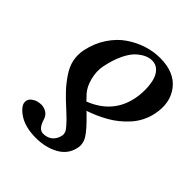

<svg xmlns="http://www.w3.org/2000/svg" viewBox="-200 -561 943 943"><g transform="rotate(45 271.5 -90.0)"><path d="M194.3 -219.2Q185.5 -178.2 198 -131.1Q210.4 -84 240.7 -55.2L257.8 -37.1Q387.7 -87.9 414.6 -214.8Q421.4 -246.1 421.4 -278.8Q421.4 -311.5 414.6 -341.1Q407.7 -370.6 389.4 -389.4Q371.1 -408.2 343.8 -408.2Q325.7 -408.2 306.9 -400.1Q288.1 -392.1 266.4 -373Q244.6 -354 225.3 -314.5Q206.1 -274.9 194.3 -219.2ZM290 -4.9 302.7 5.9H301.8Q356 58.1 375.7 89.4Q395.5 120.6 388.2 153.8Q376.5 209.5 325.7 237.3Q274.9 265.1 208.5 265.1Q131.8 265.1 85.7 232.7Q39.6 200.2 45.9 169.9Q48.8 155.8 61.5 146.2Q74.2 136.7 87.4 133.3Q100.6 129.9 113.3 129.9Q130.4 129.9 147.9 140.1Q165.5 150.4 172.9 174.8Q188 224.6 218.3 225.1Q237.3 225.1 252.4 218.3Q267.6 211.4 277.8 197.5Q288.1 183.6 292 164.1Q293.9 154.3 290 143.3Q286.1 132.3 271.2 116Q256.3 99.6 249.8 93Q243.2 86.4 220.2 64.9Q177.7 26.9 151.1 -1.5Q124.5 -29.8 101.1 -64.5Q77.6 -99.1 70.3 -134.3Q63 -169.4 70.8 -207Q83.5 -266.6 114.7 -313.5Q146 -360.4 186.8 -388.2Q227.5 -416 272.5 -430.4Q317.4 -444.8 362.8 -444.8Q462.4 -444.8 509.5 -384Q556.6 -323.2 537.6 -232.9Q531.2 -202.1 517.1 -174.3Q502.9 -146.5 483.2 -124.5Q463.4 -102.5 440.9 -84Q418.5 -65.4 392.1 -50.5Q365.7 -35.6 341.3 -24.9Q316.9 -14.2 290 -4.9Z"/></g></svg>

Font: Linux Libertine Slanted
Style: Semibold Slanted
Weight: 600
Designer: Philipp H. Poll
Foundry: Philipp H. Poll
Version: Version 5.1.1